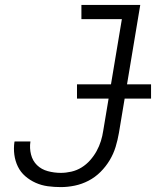

<svg xmlns="http://www.w3.org/2000/svg" viewBox="-20 -755 640 783"><path d="M228 8Q201 8 175 4.5Q149 1 125.5 -9.5Q102 -20 83 -36.5Q64 -53 53 -75.5Q42 -98 38.5 -124Q35 -150 39 -177Q39 -177 39.5 -177.5Q40 -178 40 -178H104Q104 -178 104 -178Q104 -178 104 -177Q100 -151 106.5 -125Q113 -99 131 -81.5Q149 -64 175 -57Q201 -50 228 -50Q249 -50 271 -55Q293 -60 312.5 -72Q332 -84 347.5 -101.5Q363 -119 374 -139Q385 -159 391.5 -180Q398 -201 401 -222L477 -677H312V-735H552L465 -213Q460 -184 451.5 -156Q443 -128 427.5 -102Q412 -76 390 -54Q368 -32 341 -18Q314 -4 285 2Q256 8 228 8ZM294 -353V-411H596V-353Z"/></svg>

Font: Iosevka Curly LtExObl
Style: Regular
Weight: 300
Width: 7
Italic angle: -9°
Monospace: yes
Designer: Belleve Invis
Foundry: Belleve Invis
Version: Version 11.1.0; ttfautohint (v1.8.3)